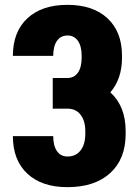

<svg xmlns="http://www.w3.org/2000/svg" viewBox="-20 -755 562 790"><path d="M497 -204Q497 -101 433.5 -43Q370 15 258 15H257Q152 15 92.5 -40.5Q33 -96 33 -195H199Q199 -155 214.5 -133Q230 -111 258 -111Q292 -111 311.5 -136Q331 -161 331 -205V-214Q331 -258 311.5 -283Q292 -308 257 -308H197V-434H257Q285 -434 300.5 -456Q316 -478 316 -518V-525Q316 -565 300.5 -587Q285 -609 258 -609Q230 -609 214.5 -587Q199 -565 199 -525H33Q33 -624 92.5 -679.5Q152 -735 257 -735H258Q363 -735 422.5 -679.5Q482 -624 482 -526V-517Q482 -431 434 -375Q497 -318 497 -215Z"/></svg>

Font: Akshar
Style: Bold
Weight: 700
Designer: Tall Chai
Foundry: Tall Chai
Version: Version 1.000